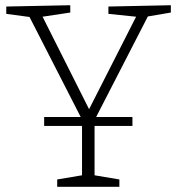

<svg xmlns="http://www.w3.org/2000/svg" viewBox="-20 -715 678 735"><path d="M199 0V-28L294 -44V-233H149V-267H289L93 -650L4 -662V-690L249 -695V-667L143 -651L321 -297L501 -651L395 -662V-690L634 -695V-667L546 -652L348 -267H487V-233H342V-44L437 -28V0Z"/></svg>

Font: Bitter Light
Style: Regular
Weight: 300
Designer: Sol Matas, and Bitter project Authors
Foundry: Sol Matas
Version: Version 2.001